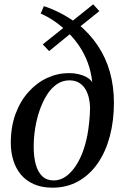

<svg xmlns="http://www.w3.org/2000/svg" viewBox="-20 -858 578 889"><path d="M223 11Q174 11 137.5 -5Q101 -21 77.2 -49.2Q53.5 -77.5 41.8 -115.2Q30 -153 30 -196Q30 -271.5 52.2 -331.2Q74.5 -391 112.8 -433.2Q151 -475.5 199.2 -497.5Q247.5 -519.5 299.5 -519.5Q322.5 -519.5 343.2 -514.8Q364 -510 380.8 -500.8Q397.5 -491.5 407 -477.5Q402 -526 386.5 -567.5Q371 -609 347 -644.8Q323 -680.5 291 -711.5L324.5 -717L207.5 -621.5L178 -652.5L292.5 -744L288 -713.5Q262.5 -739 231 -760.5Q199.5 -782 168.5 -795L183 -829.5Q219.5 -818 258.8 -797.8Q298 -777.5 331.5 -753L305 -752.5L411.5 -838L440 -806.5L336 -723L337 -750.5Q394.5 -704 432.5 -647.2Q470.5 -590.5 489 -524Q507.5 -457.5 507.5 -382Q507.5 -299 488.5 -227.2Q469.5 -155.5 432.8 -102.2Q396 -49 343 -19Q290 11 223 11ZM228.5 -22.5Q259 -22.5 285 -41Q311 -59.5 332 -91.8Q353 -124 367.2 -166Q381.5 -208 388.5 -256Q391 -272.5 393 -291.8Q395 -311 396 -329Q397 -347 397 -360Q396.5 -381 391.8 -403Q387 -425 376.2 -443.8Q365.5 -462.5 347 -474.2Q328.5 -486 301 -486Q269.5 -486 243.2 -468Q217 -450 197.2 -418.8Q177.5 -387.5 163.8 -348Q150 -308.5 143 -265Q136 -221.5 136 -178.5Q136 -131 145.8 -96Q155.5 -61 176 -41.8Q196.5 -22.5 228.5 -22.5Z"/></svg>

Font: Merriweather 96pt
Style: Italic
Weight: 400
Italic angle: -7.8°
Version: Version 2.101